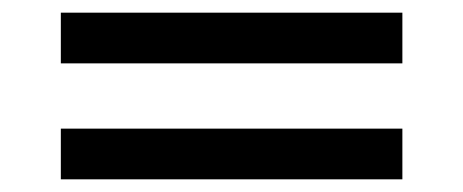

<svg xmlns="http://www.w3.org/2000/svg" viewBox="-20 -462 731 303"><path d="M76 -362V-442H615V-362ZM76 -179V-259H615V-179Z"/></svg>

Font: Sarpanch Medium
Style: Regular
Weight: 500
Designer: Manushi Parikh (Devanagari and Latin), Jyotish Sonowal (Devanagari)
Foundry: Indian Type Foundry
Version: Version 2.004;PS 1.0;hotconv 1.0.78;makeotf.lib2.5.61930; tt